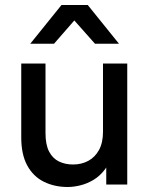

<svg xmlns="http://www.w3.org/2000/svg" viewBox="-20 -738 600 768"><path d="M251 10Q198 10 155.5 -11Q113 -32 89 -76Q65 -120 65 -188V-484H162V-206Q162 -159 176.5 -131.5Q191 -104 216 -92Q241 -80 272 -80Q306 -80 333 -94.5Q360 -109 376 -138Q392 -167 392 -211V-484H489V0H405V-132H432Q422 -90 401 -62Q380 -34 354 -18.5Q328 -3 301 3.5Q274 10 251 10ZM101 -563 226 -718H331L456 -563H360L249 -688H305L196 -563Z"/></svg>

Font: SUSE Thin Medium
Style: Regular
Weight: 500
Version: Version 1.000